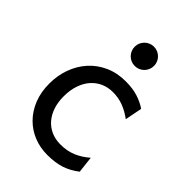

<svg xmlns="http://www.w3.org/2000/svg" viewBox="-215 -820 928 928"><g transform="rotate(45 249.0 -355.5)"><path d="M451.7 -41.5Q433.1 -27.3 414.8 -17.3Q396.5 -7.3 376.5 -0.7Q356.4 5.9 333.5 9Q310.5 12.2 283.2 12.2Q233.9 12.2 190.9 -5.1Q147.9 -22.5 115.7 -55.2Q83.5 -87.9 64.9 -134.3Q46.4 -180.7 46.4 -239.3Q46.4 -294.4 64.2 -343.3Q82 -392.1 115 -428.7Q147.9 -465.3 195.1 -486.6Q242.2 -507.8 300.3 -507.8Q349.1 -507.8 384.5 -496.3Q419.9 -484.9 446.8 -466.3L429.7 -378.4Q396.5 -402.8 363.8 -415Q331.1 -427.2 293 -427.2Q260.3 -427.2 232.2 -414.8Q204.1 -402.3 183.3 -378.9Q162.6 -355.5 150.9 -321.3Q139.2 -287.1 139.2 -244.1Q139.2 -204.6 149.9 -172.4Q160.6 -140.1 180.7 -116.9Q200.7 -93.8 229 -81.1Q257.3 -68.4 293 -68.4Q337.4 -68.4 373.5 -83.5Q409.7 -98.6 441.9 -127ZM212.4 -656.7Q212.4 -670.4 217.5 -682.4Q222.7 -694.3 231.7 -703.4Q240.7 -712.4 252.7 -717.5Q264.6 -722.7 278.3 -722.7Q292 -722.7 304 -717.5Q315.9 -712.4 325 -703.4Q334 -694.3 339.1 -682.4Q344.2 -670.4 344.2 -656.7Q344.2 -643.1 339.1 -631.1Q334 -619.1 325 -610.1Q315.9 -601.1 304 -595.9Q292 -590.8 278.3 -590.8Q264.6 -590.8 252.7 -595.9Q240.7 -601.1 231.7 -610.1Q222.7 -619.1 217.5 -631.1Q212.4 -643.1 212.4 -656.7Z"/></g></svg>

Font: Andika Phon
Style: Regular
Weight: 400
Designer: Victor Gaultney, Annie Olsen, Julie Remington, Don Collingsworth, Eric Hays, Becca Hirsbrunner
Foundry: SIL International
Version: Version 5.000